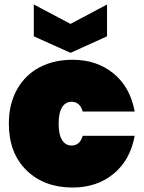

<svg xmlns="http://www.w3.org/2000/svg" viewBox="-20 -841 649 868"><path d="M20 -282.2Q20 -370.6 56.9 -436.5Q93.8 -502.4 158.7 -536.6Q223.6 -570.8 308.1 -570.8Q418 -570.8 493.4 -508.8Q568.8 -446.8 588.9 -336.9H354Q341.3 -380.9 303.2 -380.9Q276.4 -380.9 260.7 -356.2Q245.1 -331.5 245.1 -282.2Q245.1 -232.9 260.7 -208Q276.4 -183.1 303.2 -183.1Q341.3 -183.1 354 -227.1H588.9Q568.8 -117.2 493.4 -55.2Q418 6.8 308.1 6.8Q179.7 6.8 99.9 -71Q20 -148.9 20 -282.2ZM298.8 -732.9 463.9 -820.8V-676.8L298.8 -602.1L132.8 -676.8V-820.8Z"/></svg>

Font: SVN-Poppins Black
Style: Regular
Weight: 900
Designer: Ninad Kale (Devanagari), Jonny Pinhorn (Latin)
Foundry: Indian Type Foundry
Version: Version 3.002 2017